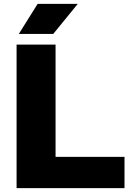

<svg xmlns="http://www.w3.org/2000/svg" viewBox="-20 -970 668 990"><path d="M65.5 0V-740H266.5V-161H622V0ZM77 -795 174 -950H381L254.5 -795Z"/></svg>

Font: Encode Sans SemiExpanded SemiExpanded ExtraBold
Style: Regular
Weight: 800
Width: 6
Designer: Multiple Designers
Foundry: Impallari Type
Version: Version 3.000; ttfautohint (v1.8.3) -l 8 -r 50 -G 200 -x 14 